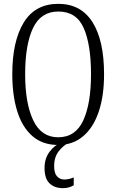

<svg xmlns="http://www.w3.org/2000/svg" viewBox="-20 -745 607 1000"><path d="M283 10Q202 10 149 -36Q96 -82 70 -165Q44 -248 44 -359Q44 -530 103.5 -627.5Q163 -725 284 -725Q401 -725 461.5 -630Q522 -535 522 -358Q522 -245 494 -162.5Q466 -80 412.5 -35Q359 10 283 10ZM283 -30Q373 -30 413.5 -117.5Q454 -205 454 -358Q454 -513 416 -599Q378 -685 284 -685Q193 -685 152 -599Q111 -513 111 -358Q111 -207 153 -118.5Q195 -30 283 -30ZM308 235Q264 235 238 210Q212 185 212 130Q212 80 238.5 45Q265 10 296 0H337Q311 11 286.5 42Q262 73 262 120Q262 157 277 173.5Q292 190 315 190Q339 190 364 179V220Q339 235 308 235Z"/></svg>

Font: Noto Serif ExtraCondensed Light
Style: Regular
Weight: 300
Width: 2
Designer: Monotype Design Team
Foundry: Monotype Imaging Inc.
Version: Version 2.014; ttfautohint (v1.8.4.7-5d5b)